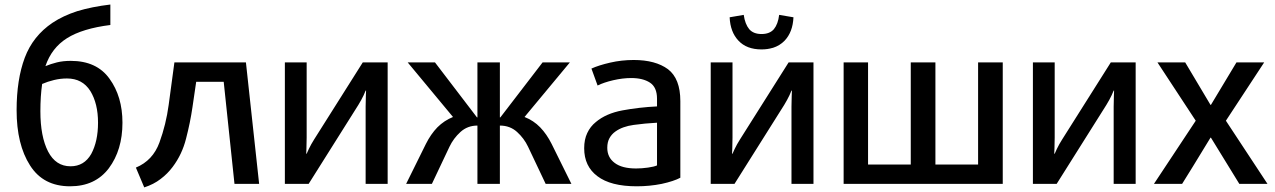

<svg xmlns="http://www.w3.org/2000/svg" viewBox="-20 -816 5660 852"><path d="M523.4 -271.5Q523.4 -387.7 465.8 -466.8Q409.2 -545.9 293.9 -545.9Q259.8 -545.9 232.4 -539.1Q205.1 -532.2 181.6 -522.5Q209 -603.5 277.3 -646.5Q345.7 -689.5 469.7 -705.1Q469.7 -735.4 469.7 -795.9Q387.7 -786.1 323.2 -766.6Q259.8 -746.1 212.9 -714.8Q126 -656.2 89.8 -559.6Q53.7 -462.9 53.7 -327.1Q53.7 -174.8 113.3 -82Q171.9 10.7 291 10.7Q402.3 10.7 462.9 -69.3Q523.4 -150.4 523.4 -271.5ZM415 -271.5Q415 -188.5 384.8 -132.8Q353.5 -78.1 293 -78.1Q227.5 -78.1 193.4 -143.6Q159.2 -210 159.2 -322.3Q159.2 -355.5 161.1 -385.7Q163.1 -416 167 -443.4Q191.4 -454.1 219.7 -460.9Q248 -467.8 277.3 -467.8Q345.7 -467.8 380.9 -412.1Q415 -356.4 415 -271.5Z M1129.9 0Q1115.2 -134.8 1071.3 -539.1Q992.2 -539.1 753.9 -539.1Q748 -492.2 728.5 -350.6Q716.8 -263.7 687.5 -183.6Q658.2 -103.5 583 -72.3Q595.7 -43 620.1 15.6Q662.1 2 692.4 -21.5Q723.6 -44.9 746.1 -75.2Q788.1 -130.9 805.7 -201.2Q824.2 -272.5 834 -339.8Q839.8 -377.9 850.6 -453.1Q880.9 -453.1 972.7 -453.1Q984.4 -339.8 1020.5 0Q1047.9 0 1129.9 0Z M1700.2 0Q1700.2 -134.8 1700.2 -539.1Q1671.9 -539.1 1589.8 -539.1Q1536.1 -453.1 1374 -197.3Q1360.4 -175.8 1350.6 -155.3Q1340.8 -133.8 1340.8 -133.8Q1339.8 -133.8 1338.9 -133.8Q1338.9 -133.8 1339.8 -157.2Q1340.8 -181.6 1340.8 -206.1Q1340.8 -317.4 1340.8 -539.1Q1316.4 -539.1 1244.1 -539.1Q1244.1 -404.3 1244.1 0Q1270.5 0 1349.6 0Q1405.3 -87.9 1570.3 -350.6Q1584 -373 1593.8 -393.6Q1602.5 -414.1 1602.5 -414.1Q1603.5 -414.1 1604.5 -414.1Q1604.5 -414.1 1603.5 -390.6Q1602.5 -368.2 1602.5 -342.8Q1602.5 -228.5 1602.5 0Q1627 0 1700.2 0Z M2515.6 0Q2493.2 -44.9 2427.7 -177.7Q2406.2 -220.7 2377 -251Q2347.7 -281.2 2307.6 -296.9Q2375 -377.9 2508.8 -539.1Q2478.5 -539.1 2387.7 -539.1Q2340.8 -477.5 2200.2 -294.9Q2200.2 -294.9 2198.2 -294.9Q2198.2 -356.4 2198.2 -539.1Q2173.8 -539.1 2098.6 -539.1Q2098.6 -477.5 2098.6 -294.9Q2097.7 -294.9 2096.7 -294.9Q2049.8 -356.4 1910.2 -539.1Q1879.9 -539.1 1789.1 -539.1Q1838.9 -478.5 1990.2 -296.9Q1951.2 -281.2 1920.9 -251Q1891.6 -220.7 1870.1 -177.7Q1840.8 -119.1 1782.2 0Q1811.5 0 1896.5 0Q1916 -41 1974.6 -165Q1992.2 -202.1 2023.4 -230.5Q2054.7 -258.8 2098.6 -258.8Q2098.6 -172.9 2098.6 0Q2124 0 2198.2 0Q2198.2 -64.5 2198.2 -258.8Q2243.2 -258.8 2274.4 -230.5Q2305.7 -202.1 2323.2 -165Q2349.6 -110.4 2401.4 0Q2429.7 0 2515.6 0Z M2999 -27.3Q2999 -112.3 2999 -367.2Q2999 -466.8 2944.3 -508.8Q2888.7 -549.8 2792 -549.8Q2738.3 -549.8 2687.5 -538.1Q2636.7 -526.4 2604.5 -511.7Q2613.3 -487.3 2631.8 -436.5Q2659.2 -450.2 2701.2 -460Q2743.2 -469.7 2781.2 -469.7Q2833 -469.7 2864.3 -449.2Q2895.5 -428.7 2895.5 -377.9Q2895.5 -366.2 2895.5 -343.8Q2815.4 -339.8 2742.2 -326.2Q2668.9 -312.5 2624 -274.4Q2599.6 -254.9 2585.9 -225.6Q2572.3 -197.3 2572.3 -158.2Q2572.3 -78.1 2630.9 -34.2Q2689.5 10.7 2805.7 10.7Q2862.3 10.7 2916 0Q2969.7 -11.7 2999 -27.3ZM2895.5 -82Q2882.8 -76.2 2855.5 -72.3Q2828.1 -68.4 2802.7 -68.4Q2740.2 -68.4 2708 -92.8Q2674.8 -117.2 2674.8 -160.2Q2674.8 -185.5 2684.6 -203.1Q2694.3 -220.7 2710.9 -232.4Q2742.2 -254.9 2792 -261.7Q2841.8 -268.6 2895.5 -271.5Q2895.5 -208 2895.5 -82Z M3589.8 0Q3589.8 -134.8 3589.8 -539.1Q3561.5 -539.1 3479.5 -539.1Q3425.8 -453.1 3263.7 -197.3Q3250 -175.8 3240.2 -155.3Q3230.5 -133.8 3230.5 -133.8Q3229.5 -133.8 3228.5 -133.8Q3228.5 -133.8 3229.5 -157.2Q3230.5 -181.6 3230.5 -206.1Q3230.5 -317.4 3230.5 -539.1Q3206.1 -539.1 3133.8 -539.1Q3133.8 -404.3 3133.8 0Q3160.2 0 3239.3 0Q3294.9 -87.9 3460 -350.6Q3473.6 -373 3483.4 -393.6Q3492.2 -414.1 3492.2 -414.1Q3493.2 -414.1 3494.1 -414.1Q3494.1 -414.1 3493.2 -390.6Q3492.2 -368.2 3492.2 -342.8Q3492.2 -228.5 3492.2 0Q3516.6 0 3589.8 0ZM3501 -739.3Q3485.4 -742.2 3437.5 -750Q3432.6 -709 3414.1 -686.5Q3395.5 -665 3359.4 -665Q3323.2 -665 3304.7 -686.5Q3286.1 -709 3280.3 -750Q3259.8 -746.1 3217.8 -739.3Q3220.7 -673.8 3256.8 -635.7Q3293 -596.7 3359.4 -596.7Q3385.7 -596.7 3408.2 -603.5Q3409.2 -603.5 3409.2 -603.5Q3440.4 -613.3 3461.9 -635.7Q3498 -673.8 3501 -739.3Z M4429.7 0Q4429.7 -134.8 4429.7 -539.1Q4402.3 -539.1 4320.3 -539.1Q4320.3 -425.8 4320.3 -85.9Q4273.4 -85.9 4130.9 -85.9Q4130.9 -199.2 4130.9 -539.1Q4103.5 -539.1 4021.5 -539.1Q4021.5 -425.8 4021.5 -85.9Q3973.6 -85.9 3832 -85.9Q3832 -199.2 3832 -539.1Q3804.7 -539.1 3723.6 -539.1Q3723.6 -404.3 3723.6 0Q3899.4 0 4429.7 0Z M5019.5 0Q5019.5 -134.8 5019.5 -539.1Q4991.2 -539.1 4909.2 -539.1Q4855.5 -453.1 4693.4 -197.3Q4679.7 -175.8 4669.9 -155.3Q4660.2 -133.8 4660.2 -133.8Q4659.2 -133.8 4658.2 -133.8Q4658.2 -133.8 4659.2 -157.2Q4660.2 -181.6 4660.2 -206.1Q4660.2 -317.4 4660.2 -539.1Q4635.7 -539.1 4563.5 -539.1Q4563.5 -404.3 4563.5 0Q4589.8 0 4668.9 0Q4724.6 -87.9 4889.6 -350.6Q4903.3 -373 4913.1 -393.6Q4921.9 -414.1 4921.9 -414.1Q4922.9 -414.1 4923.8 -414.1Q4923.8 -414.1 4922.9 -390.6Q4921.9 -368.2 4921.9 -342.8Q4921.9 -228.5 4921.9 0Q4946.3 0 5019.5 0Z M5604.5 0Q5558.6 -70.3 5419.9 -280.3Q5462.9 -344.7 5589.8 -539.1Q5559.6 -539.1 5466.8 -539.1Q5438.5 -492.2 5353.5 -350.6Q5353.5 -350.6 5351.6 -350.6Q5323.2 -398.4 5239.3 -539.1Q5208 -539.1 5116.2 -539.1Q5158.2 -474.6 5286.1 -280.3Q5239.3 -210 5100.6 0Q5131.8 0 5225.6 0Q5257.8 -50.8 5351.6 -205.1Q5352.5 -205.1 5353.5 -205.1Q5385.7 -153.3 5479.5 0Q5510.7 0 5604.5 0Z"/></svg>

Font: DaxlinePro-Medium
Style: Medium
Weight: 400
Designer: Hans Reichel
Version: Version 7.502; 2006